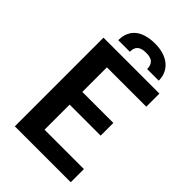

<svg xmlns="http://www.w3.org/2000/svg" viewBox="-266 -1008 1107 1107"><g transform="rotate(45 287.5 -455.0)"><path d="M80.5 0ZM536.5 -723V-616H215.5V-415.5H468.5V-312H215.5V-107.5H536.5V0H80.5V-723ZM316 -909.5Q353.5 -909.5 384 -900Q414.5 -890.5 436 -873Q457.5 -855.5 469.2 -830.2Q481 -805 481 -773H386.5Q386.5 -803 371 -819.2Q355.5 -835.5 316 -835.5Q296 -835.5 282.5 -831.2Q269 -827 260.8 -819Q252.5 -811 249 -799.5Q245.5 -788 245.5 -773H151Q151 -808 162.8 -833.8Q174.5 -859.5 196 -876.2Q217.5 -893 248 -901.2Q278.5 -909.5 316 -909.5Z"/></g></svg>

Font: Lato
Style: Bold
Weight: 700
Designer: Lukasz Dziedzic
Foundry: tyPoland Lukasz Dziedzic
Version: Version 2.007; 2014-02-27